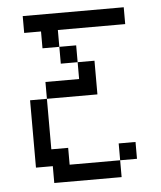

<svg xmlns="http://www.w3.org/2000/svg" viewBox="-48 -667 596 710"><g transform="rotate(-5 250.0 -312.5)"><path d="M437.5 -62.5V-125H375V-62.5H187.5V-125H125V-312.5H62.5Q62.5 -312.5 62.5 -62.5H125V0H375V-62.5ZM437.5 -562.5V-625H62.5V-562.5H125V-500H187.5V-437.5H250V-375H125V-312.5H312.5Q312.5 -312.5 312.5 -437.5H250V-500H187.5V-562.5Z"/></g></svg>

Font: BFUnifontExMono
Style: Regular
Weight: 500
Version: Version 15.0.06